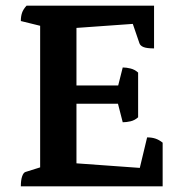

<svg xmlns="http://www.w3.org/2000/svg" viewBox="-20 -661 654 681"><path d="M53.9 0Q53.9 -21.9 58.4 -35.1Q62.9 -48.4 69.9 -50.9L140.1 -72.9L122.4 -52.4V-585.8L140 -565.2L53.9 -586.4Q53.9 -603.1 58.2 -615.6Q62.4 -628.1 74.3 -641H526.4V-489.3Q500.9 -489.3 489.2 -494Q477.5 -498.7 474.5 -507.7L447.7 -586L461.7 -577L240.2 -561.2L251.2 -574.2V-349.5L241.2 -357.8H410.1L397.1 -349.5L415.3 -421.7Q428.5 -421.7 443.2 -418Q457.9 -414.4 469.9 -403.6V-245Q457.9 -234.2 443.2 -230.8Q428.5 -227.4 415.3 -227.4L396.1 -302.1L410.1 -293.1H241.2L251.2 -302.5V-71.4L241.2 -82.4L484.2 -64.9L471.6 -47.8L501.8 -173.7Q518.5 -173.7 531.3 -169.4Q544.1 -165.2 556.9 -155V0Z"/></svg>

Font: Petrona
Style: Regular
Weight: 400
Designer: Ringo R. Seeber
Foundry: Ringo R. Seeber
Version: Version 2.001; ttfautohint (v1.8.3)